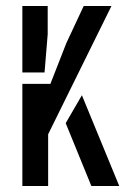

<svg xmlns="http://www.w3.org/2000/svg" viewBox="-20 -620 448 640"><path d="M54.5 0V-340.5H148L201 -476L259 -600H351.5L140.5 -172.5V0ZM54.5 -378.5V-600H139V-506L128.5 -378.5ZM199 -209.5 253 -302.5 377.5 0H284.5Z"/></svg>

Font: Big Shoulders Stencil Text Thin Medium
Style: Regular
Weight: 500
Version: Version 2.001